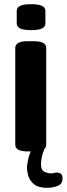

<svg xmlns="http://www.w3.org/2000/svg" viewBox="-20 -722 319 918"><path d="M113 2Q53 2 53 -30V-493Q53 -525 113 -525H141Q201 -525 201 -493V-30Q201 2 141 2ZM130 -578Q93 -578 76.5 -586Q60 -594 60 -610V-670Q60 -686 76.5 -694Q93 -702 127 -702Q164 -702 180.5 -694Q197 -686 197 -670V-610Q197 -594 181 -586Q165 -578 130 -578ZM206 176Q162 176 141.5 158Q121 140 115 117.5Q109 95 109 82Q109 64 116 34Q123 4 143 -27L193 -11Q184 9 180 28Q176 47 176 63Q176 91 192 99Q208 107 225 107Q235 107 239.5 105Q244 103 249 103Q264 103 271.5 109Q279 115 279 133Q279 154 262 164Q236 176 206 176Z"/></svg>

Font: Asap Condensed VF Beta
Style: Regular
Weight: 400
Designer: Pablo Cosgaya
Foundry: Omnibus-Type
Version: Version 1.008